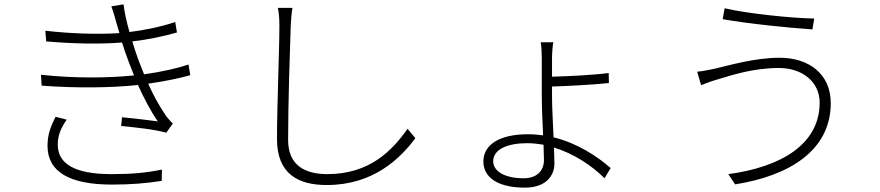

<svg xmlns="http://www.w3.org/2000/svg" viewBox="-20 -807 4040 881"><path d="M286 -258 235 -271C213 -228 198 -190 198 -138C198 -18 300 40 494 40C581 40 652 34 722 23L723 -29C651 -14 585 -8 492 -8C321 -8 245 -56 245 -144C245 -189 262 -223 286 -258ZM514 -703 528 -655C431 -649 309 -652 188 -666L192 -617C316 -606 443 -604 540 -612C549 -583 559 -553 571 -522L595 -461C481 -449 320 -447 168 -464L171 -414C327 -402 493 -404 613 -417C639 -360 669 -301 704 -250C671 -255 600 -263 540 -269L536 -229C602 -222 687 -214 743 -198L773 -240C761 -252 749 -265 740 -278C709 -324 682 -373 660 -423C736 -434 805 -448 853 -462L845 -511C799 -495 722 -477 641 -466L614 -535C606 -558 596 -586 587 -617C658 -625 734 -641 792 -658L784 -706C722 -685 646 -669 574 -660C562 -704 551 -749 547 -787L491 -778C499 -756 507 -729 514 -703Z M1322 -771H1255C1260 -748 1262 -720 1262 -689C1262 -573 1251 -325 1251 -169C1251 -10 1347 42 1479 42C1693 42 1816 -79 1886 -173L1850 -216C1779 -115 1675 -8 1482 -8C1377 -8 1302 -50 1302 -165C1302 -329 1310 -573 1314 -689C1316 -718 1317 -743 1322 -771Z M2474 -143 2476 -73C2476 -23 2443 11 2383 11C2293 11 2243 -23 2243 -67C2243 -122 2309 -150 2399 -150C2424 -150 2449 -147 2474 -143ZM2519 -613H2461C2464 -602 2466 -564 2466 -541C2466 -506 2466 -413 2466 -370C2466 -320 2469 -249 2472 -186C2450 -189 2427 -191 2403 -191C2270 -191 2198 -142 2198 -66C2198 12 2272 54 2388 54C2483 54 2524 2 2524 -58L2522 -130C2614 -102 2697 -46 2754 11L2782 -36C2721 -89 2630 -150 2520 -177C2517 -243 2513 -317 2513 -368V-410C2581 -412 2701 -418 2774 -426L2773 -472C2698 -462 2581 -457 2513 -455V-541C2513 -563 2516 -601 2519 -613Z M3741 -336C3741 -144 3562 -40 3322 -8L3353 39C3601 0 3792 -116 3792 -334C3792 -469 3690 -542 3558 -542C3444 -542 3329 -508 3261 -492C3232 -486 3203 -480 3179 -478L3197 -416C3219 -425 3242 -434 3274 -443C3338 -462 3435 -495 3554 -495C3662 -495 3741 -431 3741 -336ZM3305 -769 3296 -719C3408 -699 3600 -679 3708 -672L3716 -722C3622 -723 3411 -744 3305 -769Z"/></svg>

Font: Noto Sans TC Light
Style: Regular
Weight: 300
Designer: Ryoko NISHIZUKA 西塚涼子 (kana, bopomofo & ideographs); Paul D. Hunt (Latin, Greek & Cyrillic); Sandoll Communications 산돌커뮤니
Foundry: Adobe
Version: Version 2.004;hotconv 1.0.118;makeotfexe 2.5.65603